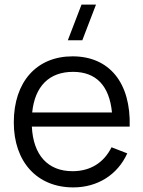

<svg xmlns="http://www.w3.org/2000/svg" viewBox="-20 -800 624 835"><path d="M275 -625H338L397.5 -780H334.5ZM298.5 15C403 15 490.5 -38.5 533.5 -133L465 -159.5C431.5 -92 372.5 -55.5 295.5 -55.5C188 -55.5 124.5 -125.5 118.5 -249.5H544C549.5 -440 455.5 -555 295.5 -555C139.5 -555 40 -444.5 40 -267.5C40 -96.5 141 15 298.5 15ZM297.5 -487.5C398 -487.5 455.5 -427.5 467 -311H120C131.5 -424.5 193.5 -487.5 297.5 -487.5Z"/></svg>

Font: Manrope
Style: Regular
Weight: 400
Designer: Mikhail Sharanda
Foundry: Mikhail Sharanda
Version: Version 4.505